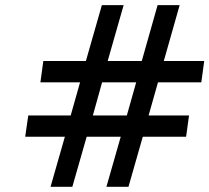

<svg xmlns="http://www.w3.org/2000/svg" viewBox="-20 -720 807 740"><path d="M390.1 0 445.3 -192.9H314L258.8 0H174.8L230 -192.9H77.1L88.9 -274.9H252.4L288.6 -402.8H135.7L147 -484.9H311L372.6 -700.2H456.5L395 -484.9H526.4L587.4 -700.2H672.4L611.3 -484.9H767.1L755.9 -402.8H588.9L552.7 -274.9H708.5L697.3 -192.9H530.3L475.1 0ZM504.9 -402.8H373.5L337.9 -274.9H468.8Z"/></svg>

Font: Fivo Sans Med
Style: Regular
Weight: 450
Designer: Alexander Slobzheninov
Foundry: Alexander Slobzheninov
Version: 1.0